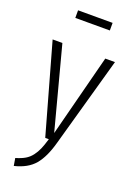

<svg xmlns="http://www.w3.org/2000/svg" viewBox="-172 -786 740 1056"><g transform="rotate(20 198.0 -258.5)"><path d="M294.9 -676.8H92.8V-721.2H294.9ZM380.9 -522.9 233.9 2Q209.5 91.8 169.9 138.7Q130.4 185.5 53.2 204.1L45.9 160.2Q78.1 150.9 99.9 138.2Q121.6 125.5 137.2 105Q152.8 84.5 162.8 61.3Q172.9 38.1 184.1 0H163.1L16.1 -522.9H73.2L200.2 -42L324.2 -522.9Z"/></g></svg>

Font: Fira Sans Compressed Light
Style: Regular
Weight: 300
Width: 1
Designer: Carrois Corporate & Edenspiekermann AG
Foundry: Carrois Corporate GbR & Edenspiekermann AG
Version: Version 4.203;PS 004.203;hotconv 1.0.88;makeotf.lib2.5.64775